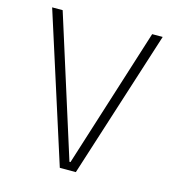

<svg xmlns="http://www.w3.org/2000/svg" viewBox="-104 -782 794 870"><g transform="rotate(15 293.0 -346.5)"><path d="M255.4 0H330.6L552.2 -693.4H502.9L295.4 -37.6H290.5L83 -693.4H33.7Z"/></g></svg>

Font: Cascadia Mono PL ExtraLight
Style: Regular
Weight: 200
Monospace: yes
Designer: Aaron Bell
Foundry: Saja Typeworks
Version: Version 2404.023